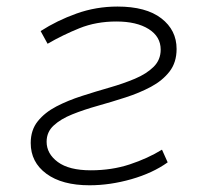

<svg xmlns="http://www.w3.org/2000/svg" viewBox="-20 -547 626 577"><path d="M249 9.8Q166.5 9.8 119.4 -24.9Q72.3 -59.6 72.3 -117.2Q72.3 -156.2 93.5 -182.6Q114.7 -209 149.4 -227.1Q184.1 -245.1 225.8 -258.5Q267.6 -272 309.3 -283.9Q351.1 -295.9 385.7 -310.5Q420.4 -325.2 441.7 -346.2Q462.9 -367.2 462.9 -397.9Q462.9 -437 426.8 -459.7Q390.6 -482.4 329.6 -482.4Q269 -482.4 218.8 -462.2Q168.5 -441.9 123 -415.5L102.1 -453.6Q151.4 -485.4 210 -506.3Q268.6 -527.3 333 -527.3Q418.9 -527.3 464.8 -491.9Q510.7 -456.5 510.7 -399.9Q510.7 -359.4 489.5 -332Q468.3 -304.7 433.6 -286.1Q398.9 -267.6 357.2 -254.2Q315.4 -240.7 273.7 -229Q231.9 -217.3 197.3 -203.4Q162.6 -189.5 141.4 -169.9Q120.1 -150.4 120.1 -121.1Q120.1 -85 153.8 -60.1Q187.5 -35.2 252.9 -35.2Q315.9 -35.2 369.9 -53Q423.8 -70.8 466.8 -97.2L483.9 -59.1Q439 -26.9 374.8 -8.5Q310.5 9.8 249 9.8Z"/></svg>

Font: Cascadia Code NF ExtraLight
Style: Italic
Weight: 200
Italic angle: -10°
Monospace: yes
Designer: Aaron Bell
Foundry: Saja Typeworks
Version: Version 2404.023; ttfautohint (v1.8.4)